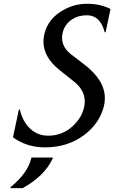

<svg xmlns="http://www.w3.org/2000/svg" viewBox="-20 -767 602 1012"><path d="M258.8 63.5 257.8 68.4Q215.3 160.2 99.6 224.6H34.7L35.6 219.7Q128.4 143.6 145.5 63.5ZM215.3 9.8Q122.6 9.8 48.3 -43L79.6 -189.9H84.5Q94.7 -147 114.3 -118.2Q158.7 -51.8 234.1 -51.8Q309.6 -51.8 364.7 -103.5Q412.1 -147.9 423.8 -204.1Q426.8 -218.3 426.8 -231.9Q426.8 -292.5 369.1 -337.9L295.4 -396.5Q209 -464.8 209 -548.3Q209 -567.9 213.9 -587.9Q233.4 -670.4 316.9 -715.8Q374 -747.1 438.5 -747.1Q508.3 -747.1 562.5 -719.7L536.6 -597.2H531.7Q527.8 -612.3 521.5 -627Q496.1 -686.5 437.5 -686.5Q392.6 -686.5 360.8 -665.5Q318.8 -637.7 309.6 -590.8Q307.1 -579.1 307.1 -567.9Q307.1 -516.6 356 -479.5L424.3 -427.2Q532.7 -344.2 532.7 -249.5Q532.7 -229 527.8 -208.5Q506.3 -118.7 425.3 -56.6Q338.9 9.8 215.3 9.8Z"/></svg>

Font: Classica
Style: Book Oblique
Weight: 400
Italic angle: -12°
Designer: Wojciech Kalinowski "wmk69" (wmk69@o2.pl)
Foundry: Wojciech Kalinowski "wmk69" (wmk69@o2.pl)
Version: Version 2.1.1; 2021-05-14